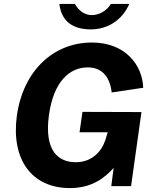

<svg xmlns="http://www.w3.org/2000/svg" viewBox="-20 -950 798 980"><path d="M640 -930H546C524 -894 486 -873 448 -873C409 -873 380 -899 362 -930H283C294 -835 359 -800 444 -800C529 -800 604 -847 640 -930ZM337 10C452 10 517 -45 560 -93L548 0H649L702 -378L401 -379L386 -275H530L517 -233C497 -175 448 -122 367 -122C280 -122 204 -177 230 -364C254 -534 335 -606 428 -606C504 -606 542 -553 550 -478L711 -502C707 -618 620 -733 449 -733C252 -733 98 -588 66 -359C36 -137 141 10 337 10Z"/></svg>

Font: United Sans
Style: Bold Italic
Weight: 700
Italic angle: -8°
Designer: Pablo Impallari, Rodrigo Fuenzalida (Modified by Dan O. Williams)
Version: Version 1.000;PS 001.000;hotconv 1.0.88;makeotf.lib2.5.64775